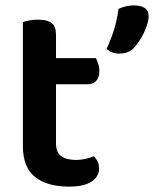

<svg xmlns="http://www.w3.org/2000/svg" viewBox="-20 -679 572 713"><path d="M188 -366V-146Q188 -113 207.5 -99Q227 -85 263 -85Q279 -85 297.5 -89Q316 -93 329 -99Q336 -91 342 -80Q348 -69 348 -53Q348 -24 320.5 -5Q293 14 235 14Q156 14 110.5 -21.5Q65 -57 65 -137V-597Q73 -600 88.5 -603Q104 -606 121 -606Q156 -606 172 -593.5Q188 -581 188 -549V-463H336Q340 -456 344.5 -443Q349 -430 349 -416Q349 -391 337 -378.5Q325 -366 306 -366ZM481 -505Q469 -491 454.5 -485.5Q440 -480 423 -480Q394 -480 376 -498Q394 -536 405 -574Q416 -612 420 -646Q433 -652 447.5 -655.5Q462 -659 478 -659Q502 -659 517 -649.5Q532 -640 532 -619Q532 -603 524 -580.5Q516 -558 504 -538Q492 -518 481 -505Z"/></svg>

Font: Baloo Bhaijaan 2 SemiBold
Style: Regular
Weight: 600
Designer: Sanskriti Dholi, Noopur Datye and Ek Type
Foundry: Ek Type
Version: Version 1.700